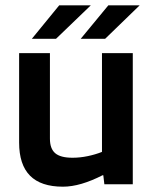

<svg xmlns="http://www.w3.org/2000/svg" viewBox="-20 -694 575 723"><path d="M217 9Q134 9 93 -32.5Q52 -74 52 -157V-494H168V-172Q168 -134 188 -117Q208 -100 253 -100Q281 -100 310 -106Q339 -112 364 -122V-494H480V0H373L369 -34H366Q325 -13 287.5 -2Q250 9 217 9ZM203 -674H322L191 -548H100ZM388 -674H506L376 -548H284Z"/></svg>

Font: Blinker SemiBold
Style: Regular
Weight: 600
Designer: Juergen Huber
Foundry: supertype
Version: Version 1.015;PS 1.15;hotconv 1.0.88;makeotf.lib2.5.647800